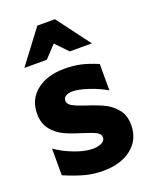

<svg xmlns="http://www.w3.org/2000/svg" viewBox="-149 -877 778 973"><g transform="rotate(-20 240.0 -391.0)"><path d="M227 -111Q185 -111 130 -131.5Q75 -152 31 -183V-39Q90 -14 137 -1Q184 12 237 12Q333 12 391 -34Q449 -80 449 -159Q449 -210 422.5 -243Q396 -276 360 -293.5Q324 -311 268 -329Q220 -345 198.5 -357Q177 -369 177 -388Q177 -403 190 -411.5Q203 -420 226 -420Q260 -420 312 -402.5Q364 -385 405 -361V-503Q355 -524 316 -533Q277 -542 227 -542Q135 -542 77.5 -497Q20 -452 20 -374Q20 -321 47.5 -287.5Q75 -254 112 -237Q149 -220 205 -203Q251 -189 272 -178Q293 -167 293 -149Q293 -129 272 -120Q251 -111 227 -111ZM269 -794H174L39 -615H160L221 -680L284 -615H403Z"/></g></svg>

Font: Geom ExtraBold
Style: Bold
Weight: 800
Version: Version 1.102